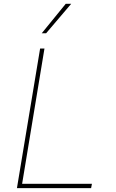

<svg xmlns="http://www.w3.org/2000/svg" viewBox="-20 -980 602 1000"><path d="M68.2 0 188.9 -727.3H211.6L95.2 -22.7H458.8L454.5 0ZM197.4 -806.8 322.4 -960.2H350.9L220.2 -806.8Z"/></svg>

Font: Inter UI Thin
Style: Italic
Weight: 100
Italic angle: -9.39999°
Designer: Rasmus Andersson
Foundry: rsms
Version: 3.2;8d6f07862